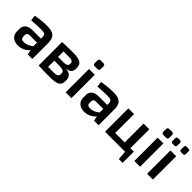

<svg xmlns="http://www.w3.org/2000/svg" viewBox="128 -1706 2852 2852"><g transform="rotate(45 1554.0 -280.0)"><path d="M311 -504Q406 -504 451 -466Q496 -428 496 -333V0H400L387 -75Q308 11 200 11Q131 11 88 -26.5Q45 -64 45 -131V-181Q45 -240 83 -272Q121 -304 190 -304H374V-334Q373 -376 355 -390Q337 -404 284 -404Q208 -404 78 -394L67 -480Q196 -504 311 -504ZM166 -147Q166 -115 181 -101Q196 -87 230 -87Q304 -87 374 -145V-221H218Q189 -220 177.5 -206Q166 -192 166 -166Z M954 -251Q1020 -246 1049 -214Q1078 -182 1078 -121Q1078 -47 1032.5 -20Q987 7 877 7Q721 7 631 1V-490Q711 -496 849 -496Q968 -496 1013.5 -468.5Q1059 -441 1059 -365Q1059 -312 1034 -285Q1009 -258 954 -254ZM844 -407H745V-292H853Q905 -292 925.5 -305Q946 -318 946 -353Q946 -384 924 -395.5Q902 -407 844 -407ZM857 -83Q913 -83 934.5 -96Q956 -109 956 -147Q956 -184 933.5 -198.5Q911 -213 853 -213H745V-83Z M1286 -703Q1321 -703 1321 -668V-613Q1321 -578 1286 -578H1230Q1195 -578 1195 -613V-668Q1195 -703 1230 -703ZM1318 -490V0H1197V-490Z M1703 -504Q1798 -504 1843 -466Q1888 -428 1888 -333V0H1792L1779 -75Q1700 11 1592 11Q1523 11 1480 -26.5Q1437 -64 1437 -131V-181Q1437 -240 1475 -272Q1513 -304 1582 -304H1766V-334Q1765 -376 1747 -390Q1729 -404 1676 -404Q1600 -404 1470 -394L1459 -480Q1588 -504 1703 -504ZM1558 -147Q1558 -115 1573 -101Q1588 -87 1622 -87Q1696 -87 1766 -145V-221H1610Q1581 -220 1569.5 -206Q1558 -192 1558 -166Z M2463 -93H2536V143H2456L2445 0H2024V-490H2144V-93H2343V-490H2464Z M2728 -703Q2763 -703 2763 -668V-613Q2763 -578 2728 -578H2672Q2637 -578 2637 -613V-668Q2637 -703 2672 -703ZM2760 -490V0H2639V-490Z M2899 -699Q2929 -699 2929 -668V-613Q2929 -583 2899 -583H2859Q2830 -583 2830 -613V-668Q2830 -699 2859 -699ZM3078 -699Q3108 -699 3108 -668V-613Q3108 -583 3078 -583H3038Q3008 -583 3008 -613V-668Q3008 -699 3038 -699ZM3029 -490V0H2908V-490Z"/></g></svg>

Font: Exo 2 Semi Bold
Style: Regular
Weight: 600
Designer: Natanael Gama
Version: Version 1.001;PS 001.001;hotconv 1.0.88;makeotf.lib2.5.64775